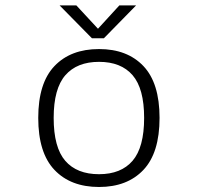

<svg xmlns="http://www.w3.org/2000/svg" viewBox="-20 -698 750 728"><path d="M496 -677.5 374 -553H328.5L206 -677.5H269.5L351.5 -589L432.5 -677.5ZM355.5 11Q248 11 186.5 -53.8Q125 -118.5 125 -251Q125 -383 186.5 -447.5Q248 -512 355.5 -512Q462.5 -512 523.8 -447.5Q585 -383 585 -251Q585 -118.5 523.8 -53.8Q462.5 11 355.5 11ZM355.5 -37.5Q439 -37.5 482.8 -88.5Q526.5 -139.5 526.5 -251Q526.5 -362 482.8 -412.8Q439 -463.5 355.5 -463.5Q272 -463.5 227.8 -412.8Q183.5 -362 183.5 -251Q183.5 -139 227.5 -88.2Q271.5 -37.5 355.5 -37.5Z"/></svg>

Font: League Mono UltraLight
Style: Regular
Weight: 200
Width: 6
Designer: Tyler Finck
Foundry: The League of Moveable Type / Tyler Finck
Version: Version 2.210